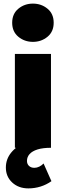

<svg xmlns="http://www.w3.org/2000/svg" viewBox="-20 -819 365 1064"><path d="M62.5 0V-520H262.5V0ZM162.5 -587Q116 -587 81.8 -615.2Q47.5 -643.5 47.5 -693Q47.5 -742.5 81.8 -770.8Q116 -799 162.5 -799Q209 -799 243.2 -770.8Q277.5 -742.5 277.5 -693Q277.5 -643.5 243.2 -615.2Q209 -587 162.5 -587ZM137.5 225Q83 225 47.8 192.5Q12.5 160 12.5 109.5Q12.5 62.5 42.5 26Q72.5 -10.5 126.8 -32.8Q181 -55 253 -58L262.5 0Q217.5 0 188 9.2Q158.5 18.5 144 34.8Q129.5 51 129.5 72.5Q129.5 90 140.8 100.5Q152 111 170.5 111Q184 111 197.5 104.5Q211 98 221.5 87L265 185Q237.5 204.5 204.8 214.8Q172 225 137.5 225Z"/></svg>

Font: Geologica Thin Roman Black
Style: Regular
Weight: 900
Version: Version 1.010;gftools[0.9.28]